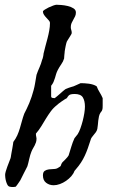

<svg xmlns="http://www.w3.org/2000/svg" viewBox="-20 -750 462 788"><path d="M1 -32.2Q1 -37.6 3.7 -46.9Q6.3 -56.2 10 -65.9Q13.7 -75.7 17.3 -85Q21 -94.2 22.9 -99.6Q23.4 -100.6 24.4 -105.2Q25.4 -109.9 25.4 -112.3Q25.9 -115.7 27.3 -123.3Q28.8 -130.9 30.3 -139.4Q31.7 -147.9 33 -155.8Q34.2 -163.6 34.7 -167.5Q44.4 -180.2 50.8 -194.3Q57.1 -208.5 61.5 -223.4Q65.9 -238.3 70.1 -253.7Q74.2 -269 79.6 -283.7L89.4 -303.2Q94.7 -314 100.1 -326.9Q105.5 -339.8 109.9 -353.3Q114.3 -366.7 117.9 -380.1Q121.6 -393.6 123.5 -405.3L129.9 -442.9Q135.3 -458.5 142.1 -473.6Q148.9 -488.8 152.8 -504.4Q153.8 -505.9 154.8 -509.3Q155.8 -512.7 156.7 -516.6Q157.7 -520.5 158.2 -524.4Q158.7 -528.3 158.7 -529.8Q162.1 -544.9 166.5 -560.8Q170.9 -576.7 175 -592.5Q179.2 -608.4 182.1 -624.5Q185.1 -640.6 185.1 -656.2Q185.1 -660.6 180.7 -665.8Q176.3 -670.9 170.7 -676.8Q165 -682.6 160.6 -689.2Q156.2 -695.8 156.2 -702.6Q156.2 -705.6 163.3 -710.2Q170.4 -714.8 179.9 -719.5Q189.5 -724.1 198.7 -727.3Q208 -730.5 211.9 -730.5Q218.3 -730.5 231.4 -729.5Q244.6 -728.5 258.1 -725.3Q271.5 -722.2 281.5 -715.8Q291.5 -709.5 291.5 -698.7Q291.5 -689.9 288.3 -683.1Q285.2 -676.3 281 -669.4Q276.9 -662.6 273.7 -655.3Q270.5 -647.9 270.5 -638.7Q270.5 -632.3 272.5 -627Q274.4 -621.6 274.4 -614.7Q274.4 -612.3 271.7 -607.7Q269 -603 265.6 -597.7Q262.2 -592.3 259 -587.2Q255.9 -582 254.4 -579.6Q253.4 -578.1 252.2 -573Q251 -567.9 249.5 -561.3Q248 -554.7 247.1 -548.6Q246.1 -542.5 245.6 -539.6Q245.6 -537.6 245.1 -533.2Q244.6 -528.8 244.1 -523.9Q243.7 -519 243.4 -515.1Q243.2 -511.2 243.2 -510.3Q239.3 -497.1 231.4 -486.1Q223.6 -475.1 217.3 -462.9Q212.9 -454.6 210.4 -446.3Q208 -438 205.6 -429.9Q203.1 -421.9 199.7 -413.8Q196.3 -405.8 189.9 -397.9V-355Q189.9 -349.1 195.6 -348.1Q201.2 -347.2 204.6 -347.2Q208.5 -350.1 214.6 -355.2Q220.7 -360.4 226.8 -365.7Q232.9 -371.1 238 -375.7Q243.2 -380.4 245.6 -381.8Q246.6 -383.3 251.7 -385.5Q256.8 -387.7 262.9 -389.9Q269 -392.1 274.4 -393.6Q279.8 -395 281.2 -395.5Q281.7 -395.5 285.9 -397.5Q290 -399.4 295.2 -401.6Q300.3 -403.8 304.9 -406Q309.6 -408.2 311 -408.7Q317.9 -408.7 326.7 -408.2Q335.4 -407.7 344.5 -406.5Q353.5 -405.3 362.1 -402.6Q370.6 -399.9 377 -395.5Q381.3 -383.3 388.7 -371.6Q396 -359.9 401.4 -347.2V-317.4Q401.4 -312.5 401.1 -307.1Q400.9 -301.8 398.9 -297.4Q398.9 -295.9 395.8 -292Q392.6 -288.1 392.1 -287.1Q388.2 -280.8 386.2 -272.5Q384.3 -264.2 383.3 -255.1Q382.3 -246.1 381.6 -237.1Q380.9 -228 379.4 -220.7Q377.4 -212.9 373.3 -207.3Q369.1 -201.7 364.7 -196.5Q360.4 -191.4 356.7 -186.3Q353 -181.2 351.6 -174.8Q345.7 -156.2 340.1 -140.6Q334.5 -125 327.9 -110.8Q321.3 -96.7 312.5 -83Q303.7 -69.3 290.5 -54.2L285.6 -48.3Q281.7 -37.1 272.5 -26.6Q263.2 -16.1 251.2 -7.8Q239.3 0.5 225.8 5.4Q212.4 10.3 200.2 10.3Q182.6 10.3 169.4 0.2Q156.2 -9.8 156.2 -30.3Q156.2 -43.9 163.6 -48.8Q170.9 -53.7 180.9 -54.9Q190.9 -56.2 201.4 -56.4Q211.9 -56.6 218.8 -61.5Q225.1 -64.9 227.1 -66.7Q229 -68.4 229.7 -70.3Q230.5 -72.3 231.2 -75Q231.9 -77.6 235.8 -83.5Q237.3 -85 241 -88.6Q244.6 -92.3 248.8 -96.4Q252.9 -100.6 256.6 -105Q260.3 -109.4 261.7 -112.3Q267.1 -129.4 272.5 -147.5Q277.8 -165.5 285.6 -182.6L298.8 -199.2Q304.7 -208.5 310.1 -223.4Q315.4 -238.3 319.6 -254.4Q323.7 -270.5 326.2 -286.1Q328.6 -301.8 328.6 -312.5Q328.6 -335.9 320.1 -350.1Q311.5 -364.3 286.1 -364.3Q274.4 -364.3 267.8 -361.8Q261.2 -359.4 254.4 -347.2Q252 -346.2 246.1 -342.5Q240.2 -338.9 233.6 -334.2Q227.1 -329.6 221.4 -325.4Q215.8 -321.3 214.4 -319.3Q199.2 -307.6 188.5 -293Q177.7 -278.3 168.2 -262.7Q158.7 -247.1 149.2 -231.4Q139.6 -215.8 127.4 -201.7Q127.4 -193.4 128.7 -189.2Q129.9 -185.1 129.9 -181.6Q129.9 -172.9 127.7 -166Q125.5 -159.2 122.3 -153.1Q119.1 -147 115.5 -140.9Q111.8 -134.8 108.9 -127.4Q106.4 -122.1 104.2 -114Q102.1 -106 99.9 -97.2Q97.7 -88.4 95.9 -80.3Q94.2 -72.3 92.3 -67.4Q92.3 -67.4 91.3 -65.4Q90.3 -63.5 87.4 -57.6Q84.5 -51.8 78.6 -40.5Q72.8 -29.3 63.5 -10.3Q61 -6.8 58.1 -2.2Q55.2 2.4 52.2 6.3Q48.8 11.2 44.9 16.1Q38.1 17.6 32.2 17.6Q25.4 17.6 19.5 16.1Q13.7 14.6 10.3 8.1Q6.8 1.5 4.6 -6.6Q2.4 -14.6 1.7 -22Q1 -29.3 1 -32.2Z"/></svg>

Font: IM FELL English
Style: Italic
Weight: 400
Italic angle: -18°
Designer: Igino Marini
Foundry: Igino Marini
Version: 3.00